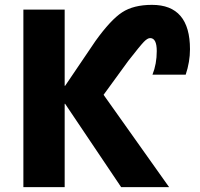

<svg xmlns="http://www.w3.org/2000/svg" viewBox="-20 -770 822 790"><path d="M76.2 0V-730.5H246.1V-417H248L373 -601.6Q435.5 -688.5 482.4 -719.2Q529.3 -750 605.5 -750Q761.7 -750 761.7 -567.4Q761.7 -515.6 744.1 -462.9H607.4Q625 -506.8 625 -560.1Q625 -613.3 597.7 -613.3Q586.9 -613.3 571.8 -597.7Q556.6 -582 507.8 -519.5L406.2 -379.9L675.8 0H478.5L248 -342.8H246.1V0Z"/></svg>

Font: GenEi M Gothic v2 Heavy
Style: Regular
Weight: 800
Version: Version 2.0